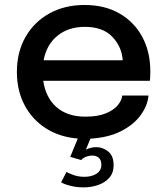

<svg xmlns="http://www.w3.org/2000/svg" viewBox="-20 -560 686 790"><path d="M376.5 45.5Q402.5 45.5 425 63.2Q447.5 81 447.5 120Q447.5 151 429.8 171.2Q412 191.5 383.8 201.2Q355.5 211 323.5 211Q294.5 211 267.8 204Q241 197 231.5 190L253.5 147.5Q261.5 152.5 282 160Q302.5 167.5 327.5 167.5Q357 167.5 377 154.8Q397 142 397 118Q397 98.5 386.5 89.2Q376 80 359.5 80Q347 80 334 85Q321 90 314.5 98.5L269 85.5L300 10Q225 4 168.5 -32.2Q112 -68.5 80.8 -128Q49.5 -187.5 49.5 -264Q49.5 -346 85 -408Q120.5 -470 183.2 -504.8Q246 -539.5 328 -539.5Q411 -539.5 471.8 -504.5Q532.5 -469.5 565.5 -408Q598.5 -346.5 598.5 -266.5Q598.5 -257.5 598 -244.8Q597.5 -232 596.5 -227.5H158Q168 -158 212.8 -119Q257.5 -80 331 -80Q382.5 -80 415.2 -93.5Q448 -107 464.5 -127Q481 -147 483 -167H591Q587.5 -126 559.2 -86.8Q531 -47.5 479 -20.8Q427 6 352 10.5L333.5 55.5Q354 45.5 376.5 45.5ZM329 -449.5Q261.5 -449.5 216.5 -413Q171.5 -376.5 159.5 -312H485Q481 -368 442 -408.8Q403 -449.5 329 -449.5Z"/></svg>

Font: Epilogue Medium
Style: Regular
Weight: 500
Designer: Tyler Finck
Foundry: Etcetera Type Co
Version: Version 2.111; ttfautohint (v1.8.3)